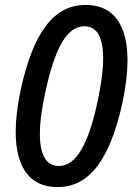

<svg xmlns="http://www.w3.org/2000/svg" viewBox="-20 -745 541 775"><path d="M213 10Q101 10 62.5 -91Q24 -192 63 -380Q100 -553 164 -639Q228 -725 325 -725Q437 -725 475.5 -623.5Q514 -522 475 -334Q438 -162 374 -76Q310 10 213 10ZM218 -75Q270 -75 309 -142Q348 -209 376 -346Q406 -490 392 -564.5Q378 -639 320 -639Q268 -639 229.5 -572.5Q191 -506 162 -368Q131 -224 145.5 -149.5Q160 -75 218 -75Z"/></svg>

Font: Noto Sans ExtraCondensed Medium
Style: Italic
Weight: 500
Width: 2
Italic angle: -12°
Designer: Monotype Design Team
Foundry: Monotype Imaging Inc.
Version: Version 2.013; ttfautohint (v1.8.4.7-5d5b)